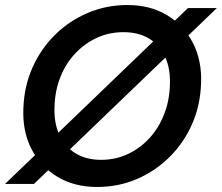

<svg xmlns="http://www.w3.org/2000/svg" viewBox="-35 -732 883 764"><path d="M-15 0 713 -700H828L100 0ZM351 12Q261 12 193.5 -28.5Q126 -69 90 -139.5Q54 -210 58 -301Q61 -388 94 -462.5Q127 -537 183.5 -593Q240 -649 314 -680.5Q388 -712 472 -712Q563 -712 630 -671.5Q697 -631 733 -560.5Q769 -490 765 -399Q762 -312 729 -237.5Q696 -163 639.5 -107Q583 -51 509.5 -19.5Q436 12 351 12ZM367 -96Q423 -96 471.5 -118Q520 -140 557.5 -180Q595 -220 617 -274.5Q639 -329 641 -392Q644 -457 622.5 -504.5Q601 -552 559 -578Q517 -604 456 -604Q400 -604 351.5 -582Q303 -560 265 -520Q227 -480 205.5 -426Q184 -372 182 -309Q179 -244 201 -196Q223 -148 265.5 -122Q308 -96 367 -96Z"/></svg>

Font: DM Sans 16pt SemiBold
Style: Italic
Weight: 600
Italic angle: -10°
Version: Version 4.004;gftools[0.9.30]